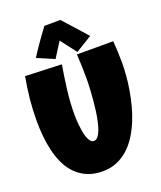

<svg xmlns="http://www.w3.org/2000/svg" viewBox="-166 -1009 954 1136"><g transform="rotate(-20 311.5 -441.0)"><path d="M608.9 -543Q608.9 -506.8 605.5 -463.4Q602.1 -419.9 594.2 -373.5Q586.4 -327.1 574 -279.5Q561.5 -231.9 543 -188Q524.4 -144 499.8 -105.7Q475.1 -67.4 443.1 -38.8Q411.1 -10.3 371.6 6.1Q332 22.5 283.7 22.5Q227.1 22.5 185.3 4.2Q143.6 -14.2 113.8 -45.2Q84 -76.2 64.9 -117.4Q45.9 -158.7 35.2 -204.8Q24.4 -251 20.3 -299.1Q16.1 -347.2 16.1 -391.6Q16.1 -460 22.9 -528.1Q29.8 -596.2 42.5 -664.1L271 -655.3Q257.8 -578.6 248.3 -501.2Q238.8 -423.8 238.8 -345.7Q238.8 -337.4 239.5 -321Q240.2 -304.7 242.2 -284.4Q244.1 -264.2 247.8 -242.9Q251.5 -221.7 257.8 -204.1Q264.2 -186.5 273.2 -175.3Q282.2 -164.1 294.4 -164.1Q308.6 -164.1 319.8 -177.5Q331.1 -190.9 339.6 -213.4Q348.1 -235.8 354.5 -265.1Q360.8 -294.4 365.2 -326.2Q369.6 -357.9 372.3 -389.6Q375 -421.4 376.7 -448.7Q378.4 -476.1 378.9 -497.1Q379.4 -518.1 379.4 -528.3Q379.4 -566.4 378.2 -604.2Q377 -642.1 374.5 -679.7H603Q608.9 -612.3 608.9 -543ZM382.3 -692.4 306.2 -792 246.6 -697.3 139.2 -743.2Q148.4 -758.3 162.1 -778.6Q175.8 -798.8 190.9 -820.6Q206.1 -842.3 221.7 -864Q237.3 -885.7 251.5 -904.3L352.1 -905.3L485.8 -755.9Z"/></g></svg>

Font: Luckiest Guy
Style: Regular
Weight: 400
Designer: Astigmatic (AOETI)
Foundry: Astigmatic (AOETI)
Version: Version 1.000